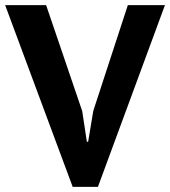

<svg xmlns="http://www.w3.org/2000/svg" viewBox="-29 -720 660 745"><path d="M290 -289 308 -170H313L333 -290L467 -700H611L351 5H253L-9 -700H150Z"/></svg>

Font: PT Sans
Style: Bold
Weight: 700
Version: Version 2.003W OFL; ttfautohint (v1.6)